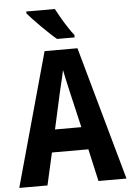

<svg xmlns="http://www.w3.org/2000/svg" viewBox="-61 -979 697 1024"><g transform="rotate(-5 287.0 -467.0)"><path d="M424 0 385 -173H190L151 0H0L198 -715H374L574 0ZM314 -483Q306 -517 299.5 -547Q293 -577 287 -606Q284 -589 278.5 -566Q273 -543 267.5 -520.5Q262 -498 259 -484L217 -294H358ZM272 -934Q283 -913 299.5 -884.5Q316 -856 333.5 -829.5Q351 -803 364 -787V-774H270Q255 -786 234 -806Q213 -826 190.5 -848Q168 -870 149 -890.5Q130 -911 119 -924V-934Z"/></g></svg>

Font: Noto Sans Kannada Condensed
Style: Bold
Weight: 700
Width: 3
Designer: Jelle Bosma - Monotype Design Team
Foundry: Monotype Imaging Inc.
Version: Version 2.005; ttfautohint (v1.8.4.7-5d5b)